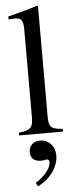

<svg xmlns="http://www.w3.org/2000/svg" viewBox="-63 -715 404 1027"><g transform="rotate(-5 139.0 -201.5)"><path d="M257 0V-15C193 -19 182 -32 182 -87V-679L177 -683C125 -666 88 -656 19 -639V-623C35 -625 48 -625 56 -625C88 -625 98 -609 98 -561V-92C98 -37 84 -20 21 -15V0ZM98 280C167 247 210 184 210 124C210 72 175 37 130 37C94 37 70 60 70 94C70 128 91 145 128 145C139 145 149 141 157 141C165 141 171 147 171 154C171 187 143 224 88 261Z"/></g></svg>

Font: STIXGeneral
Style: Regular
Weight: 400
Designer: MicroPress Inc., with final additions and corrections provided by Coen Hoffman, Elsevier (retired)
Version: Version 1.1.0